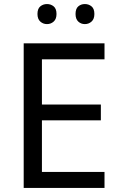

<svg xmlns="http://www.w3.org/2000/svg" viewBox="-20 -928 596 948"><path d="M496 0H97V-714H496V-635H187V-412H478V-334H187V-79H496ZM165 -859Q165 -885 179 -896.5Q193 -908 212 -908Q231 -908 245 -896.5Q259 -885 259 -859Q259 -834 245 -821.5Q231 -809 212 -809Q193 -809 179 -821.5Q165 -834 165 -859ZM353 -859Q353 -885 366.5 -896.5Q380 -908 399 -908Q418 -908 432 -896.5Q446 -885 446 -859Q446 -834 432 -821.5Q418 -809 399 -809Q380 -809 366.5 -821.5Q353 -834 353 -859Z"/></svg>

Font: Noto Sans Old North Arabian
Style: Regular
Weight: 400
Designer: Monotype Design Team
Foundry: Monotype Imaging Inc.
Version: Version 2.001; ttfautohint (v1.8.4.7-5d5b)